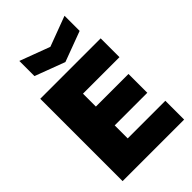

<svg xmlns="http://www.w3.org/2000/svg" viewBox="-289 -1112 1220 1220"><g transform="rotate(-45 321.0 -502.0)"><path d="M134 -1004 337 -928 540 -1004V-868L336 -792L134 -868ZM58 -740H601V-571H273V-455H566V-286H273V-169H611V0H58Z"/></g></svg>

Font: Encode Sans Narrow
Style: Black
Weight: 900
Designer: Pablo Impallari, Andres Torresi
Foundry: Pablo Impallari, Andres Torresi
Version: Version 1.000; ttfautohint (v1.00) -l 8 -r 50 -G 200 -x 14 -